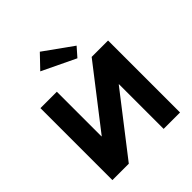

<svg xmlns="http://www.w3.org/2000/svg" viewBox="-255 -1152 1323 1323"><g transform="rotate(-45 406.0 -490.5)"><path d="M557.2 -830 499.6 -764.5 254.8 -881.8 348.4 -979.6ZM575.7 -435.6H573.6L236.3 -0.4H76.5V-701.7H236.3V-266.5H238.4L575.7 -701.7H735.5V-0.4H575.7Z"/></g></svg>

Font: Hussar
Style: BdSuprExt
Weight: 700
Foundry: Cannot Into Space Fonts
Version: Version 2.00